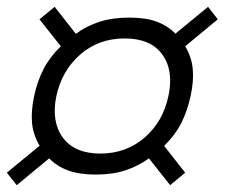

<svg xmlns="http://www.w3.org/2000/svg" viewBox="-42 -666 658 562"><path d="M7 -124 -22 -160.5 74 -239.5Q55 -271 51.8 -306Q48.5 -341 58 -385Q67.5 -429 85.5 -464Q103.5 -499 136 -530.5L73.5 -609.5L118 -646L180 -567Q212 -590.5 249.8 -602.5Q287.5 -614.5 336 -614.5Q385 -614.5 417 -602.5Q449 -590.5 471.5 -567.5L567 -646L595.5 -609.5L500 -530.5Q519 -499 522.2 -464Q525.5 -429 516 -385Q506.5 -341.5 488.8 -306.2Q471 -271 438.5 -239L500 -160.5L456 -124L394 -202.5Q362 -179.5 324.5 -167.2Q287 -155 238.5 -155Q190 -155 157 -167.2Q124 -179.5 102 -202.5ZM251.5 -216.5Q327.5 -216.5 381.5 -263.5Q435.5 -310.5 451 -385Q467 -459.5 433 -506.5Q399 -553.5 323 -553.5Q247 -553.5 193 -506.5Q139 -459.5 123 -385Q107.5 -310.5 141.8 -263.5Q176 -216.5 251.5 -216.5Z"/></svg>

Font: Besley*
Style: Italic
Weight: 400
Italic angle: -13°
Designer: Owen Earl
Foundry: indestructible type*
Version: Version 2.000; ttfautohint (v1.8.3)